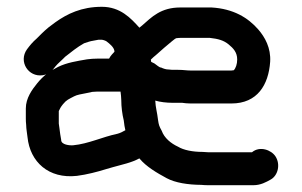

<svg xmlns="http://www.w3.org/2000/svg" viewBox="-20 -533 888 565"><path d="M279.7 -513C219.5 -513 177.6 -492.1 143.1 -467.6L122.8 -452.4C114.7 -445.6 107.8 -439.4 102.2 -433.8L88.4 -420C75.5 -408.8 68.1 -399.5 59.4 -387.9C33.7 -351.9 63.4 -305.4 105.6 -311.6C124.6 -314.4 134.8 -326.5 143.5 -338C148.8 -345 164.3 -357.9 171.7 -366C189.3 -379.7 206.9 -394.2 227.3 -405.6L242 -410.4C249.7 -412.9 258.2 -413.4 269.3 -416H279.7C282.5 -416 290.2 -413.5 293.3 -411.4C302.7 -404.3 314 -394.8 316.3 -385C316.3 -384.5 316.4 -383 316.8 -380.7C312.3 -375.2 306.4 -371.1 301 -360.5H266.3C256.2 -360.5 246.5 -359.8 236.2 -358.4C206 -353.2 177 -348.8 151.1 -336.2C126.4 -324 108.2 -310.8 89.6 -288.1C74.3 -269.1 56 -244.3 56 -214V-183.6C56 -177.4 56.2 -172.7 57 -165.5C57.1 -153.3 59.8 -140.9 61 -128.9C68.4 -57 122.8 -6 206.5 -15.5C235.2 -19.2 267 -27.4 292.4 -35.4L312.9 -41.3C340.1 -49 366.4 -54 390.1 -66.9C410.4 -42.4 442 -24.1 470.6 -8.6C495.5 4.9 533.9 10.8 572 11C578.2 11.6 585.7 12 591.9 12H725.5C746.9 12 762.8 3.2 777.2 -5C797.9 -16.9 805.9 -49 790.8 -72.6C778.4 -91.9 744.4 -104.2 721.6 -85H591.9C587.4 -85 581.8 -85.4 575.9 -86H575.4C546.8 -86 520 -91.4 504.1 -101.2C483 -110.9 463.5 -126.9 455.9 -148.1C448.6 -161.5 447.2 -164.9 445 -180.4C442.8 -201 437.6 -217 436.9 -237C450.5 -232.8 470.5 -230.5 486.8 -230.5H516C522.5 -229.4 532.2 -228.5 540.4 -228.5H661C737.6 -228.5 770.3 -283.6 775 -351.2C777.6 -392.1 759.4 -423.9 740.2 -446.1C709.6 -481.3 666.5 -507.2 602.7 -511L602.5 -511H510.5C453.5 -511 426.7 -483.2 398.3 -458.1L390.2 -451.5C365 -479.5 334.1 -513 279.7 -513ZM344.2 -178.6 346.3 -162.7C347.4 -157.9 348 -154.8 348.9 -149.8C342.3 -146 333.9 -141.4 325.4 -139.3C281.3 -130.1 240.4 -109.8 195.5 -105.5C185.3 -104.5 160 -106.9 160 -121V-121.7C158.2 -130.4 155.9 -146.7 154.9 -155.9L153 -169.5V-206.2C156.3 -213.1 158.1 -217.4 165.3 -226.3C175.8 -239.2 181.8 -240.9 198 -249.5C206.5 -254.2 220.9 -256.3 232.9 -258.7L251.2 -262.6C255.5 -263.1 261.4 -263.5 266.3 -263.5H334.7C335.6 -256.1 336.9 -245.6 336.9 -238C336.9 -218.8 339.6 -197.1 344.2 -178.6ZM476.1 -328.5H475.5C467.6 -328.5 459.2 -331.8 453.6 -334.5H451.8C450 -334.5 439.1 -342.5 434.4 -346.3L424.9 -350.9L423.9 -357.6C427.5 -361.2 434.3 -367.5 440.4 -372.3L463 -392.3C471 -398.8 479 -405.5 485.7 -411.4C492 -416.6 497.2 -420.5 498.2 -420.5H498.8C502.6 -421.1 506.6 -421.5 510.5 -421.5H597.7C622 -418.8 638.5 -414.2 652.8 -402.3C666.5 -391 678 -379.1 678 -358C678 -344.3 673.6 -331.9 667.9 -326.3C665.6 -326 663.3 -325.5 661 -325.5H540.4C528.4 -325.5 519.8 -327.5 504.3 -327.5H486.8C483.8 -327.5 479.9 -327.9 476.1 -328.5Z"/></svg>

Font: HoneyBee
Style: Blk
Weight: 700
Foundry: Cannot Into Space Fonts
Version: Version 0.89